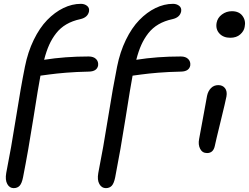

<svg xmlns="http://www.w3.org/2000/svg" viewBox="-20 -805 1286 992"><path d="M50.8 167Q29.3 167 17.6 145.8Q5.9 124.5 12.2 88.9Q37.6 -38.6 62.5 -196.5Q87.4 -354.5 108.9 -460.9Q124 -536.6 154.3 -598.9Q184.6 -661.1 223.6 -701.4Q262.7 -741.7 307.4 -763.4Q352.1 -785.2 397.9 -785.2Q416.5 -785.2 429.7 -774.9Q442.9 -764.6 439.9 -746.1Q433.6 -714.8 395 -706.1Q354 -697.3 323 -679.2Q292 -661.1 270.3 -633.3Q248.5 -605.5 233.9 -572.8Q219.2 -540 208 -496.1Q315.9 -513.2 438 -513.2Q463.4 -513.2 476.6 -499.8Q489.7 -486.3 486.8 -465.8Q480.5 -436.5 440.9 -435.1Q372.6 -433.6 321.8 -429.4Q271 -425.3 234.1 -420.2Q197.3 -415 189 -414.1Q178.7 -361.3 152.6 -194.8Q126.5 -28.3 99.1 110.8Q92.8 142.6 81.3 154.8Q69.8 167 50.8 167ZM526.9 167Q505.4 167 493.4 145.8Q481.4 124.5 487.8 88.9Q513.2 -38.6 538.3 -196.5Q563.5 -354.5 585 -460.9Q600.1 -536.6 630.4 -598.9Q660.6 -661.1 699.7 -701.4Q738.8 -741.7 783.4 -763.4Q828.1 -785.2 874 -785.2Q892.6 -785.2 905.8 -774.9Q918.9 -764.6 916 -746.1Q909.7 -714.8 871.1 -706.1Q830.1 -697.3 799.1 -679.2Q768.1 -661.1 746.3 -633.3Q724.6 -605.5 710 -572.8Q695.3 -540 684.1 -496.1Q792 -513.2 914.1 -513.2Q939.5 -513.2 952.6 -499.8Q965.8 -486.3 962.9 -465.8Q956.5 -436.5 917 -435.1Q848.6 -433.6 797.9 -429.4Q747.1 -425.3 710.2 -420.2Q673.3 -415 665 -414.1Q654.8 -361.3 628.7 -194.8Q602.5 -28.3 575.2 110.8Q568.8 142.6 557.4 154.8Q545.9 167 526.9 167ZM1169.9 -609.9Q1133.8 -609.9 1113.5 -632.1Q1093.3 -654.3 1099.1 -687Q1104 -713.4 1126.7 -730.2Q1149.4 -747.1 1178.2 -747.1Q1215.3 -747.1 1233.2 -722.4Q1251 -697.8 1244.1 -666Q1240.7 -644.5 1221.2 -627.2Q1201.7 -609.9 1169.9 -609.9ZM1049.8 -14.2Q1025.4 -14.2 1014.2 -35.9Q1002.9 -57.6 1008.8 -86.9Q1022 -155.3 1033.4 -220.2Q1044.9 -285.2 1049.8 -310.1Q1055.2 -335 1070.3 -350.1Q1085.4 -365.2 1107.9 -365.2Q1130.4 -365.2 1142.6 -349.4Q1154.8 -333.5 1149.9 -306.2Q1145.5 -282.2 1120.1 -178.7Q1094.7 -75.2 1089.8 -50.8Q1082 -14.2 1049.8 -14.2Z"/></svg>

Font: Shantell Sans Irregular Bouncy
Style: Italic
Weight: 400
Italic angle: -11.31°
Designer: Stephen Nixon, Anya Danilova, Shantell Martin
Foundry: Arrow Type
Version: Version 1.006;[9816181b4]